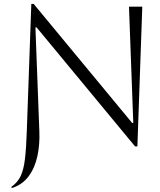

<svg xmlns="http://www.w3.org/2000/svg" viewBox="-20 -734 820 981"><path d="M117 -65 140 -714H152L655 -106H661L639 -700H707L682 14H670L167 -594H161L181 -64Q184 4 171 64Q158 124 126 167Q94 210 40 227L38 221Q70 198 85.5 165.5Q101 133 107.5 78.5Q114 24 117 -65Z"/></svg>

Font: Aboreto
Style: Regular
Weight: 400
Designer: Dominik Jáger
Foundry: Dominik Jáger
Version: Version 1.001; ttfautohint (v1.8.4.7-5d5b)